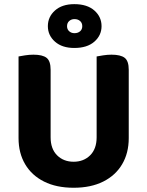

<svg xmlns="http://www.w3.org/2000/svg" viewBox="-20 -876 700 913"><path d="M330.1 16.8Q248.2 16.8 189.5 -12.6Q130.8 -42 99.5 -95.2Q68.2 -148.3 68.2 -219.1V-285.2H220.7V-223.1Q220.7 -168.2 251.5 -137.5Q282.3 -106.9 330.1 -106.9Q377.8 -106.9 408.7 -137.5Q439.5 -168.2 439.5 -223.1V-285.2H592.2V-219.1Q592.2 -148.3 560.9 -95.2Q529.6 -42 470.9 -12.6Q412.2 16.8 330.1 16.8ZM220.7 -254.8H68.2V-607.5Q78.6 -609.5 98.9 -612.8Q119.3 -616 138.9 -616Q182.2 -616 201.4 -601.1Q220.7 -586.1 220.7 -544.1ZM592.2 -253.3H439.5V-607.5Q449.8 -609.5 470.2 -612.8Q490.6 -616 510.2 -616Q553.4 -616 572.8 -601.1Q592.2 -586.1 592.2 -544.1ZM207.6 -751.6Q207.6 -795.9 241.4 -826.1Q275.2 -856.3 333.4 -856.3Q394.5 -856.3 428.7 -826.1Q462.9 -795.9 462.9 -751.6Q462.9 -707.8 428.7 -677.9Q394.5 -647.9 333.4 -647.9Q275.2 -647.9 241.4 -677.9Q207.6 -707.8 207.6 -751.6ZM298.8 -751.3Q298.8 -736.4 309.1 -727.3Q319.4 -718.2 334.1 -718.2Q350.3 -718.2 360.8 -727.2Q371.2 -736.1 371.2 -751.6Q371.2 -767 360.8 -776.1Q350.3 -785.2 334.1 -785.2Q319.4 -785.2 309.1 -776.1Q298.8 -767 298.8 -751.3Z"/></svg>

Font: Baloo Paaji 2
Style: Regular
Weight: 400
Designer: Shuchita Grover, Noopur Datye and Ek Type
Foundry: Ek Type
Version: Version 1.700